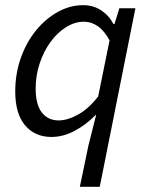

<svg xmlns="http://www.w3.org/2000/svg" viewBox="-20 -518 577 743"><path d="M352 -73H350Q314 -36 269.5 -12Q225 12 179 12Q115 12 77 -33Q39 -78 39 -164Q39 -234 61 -295Q83 -356 120 -401Q157 -446 204 -472Q251 -498 302 -498Q341 -498 371.5 -478Q402 -458 419 -425H423L442 -486H504L366 205H289L322 46ZM207 -52Q241 -52 282 -74.5Q323 -97 360 -145L404 -362Q383 -400 358 -417Q333 -434 305 -434Q269 -434 235 -412.5Q201 -391 175 -355Q149 -319 133.5 -272.5Q118 -226 118 -176Q118 -113 142 -82.5Q166 -52 207 -52Z"/></svg>

Font: mr_Source Sans Pro
Style: Italic
Weight: 400
Italic angle: -11°
Designer: Paul D. Hunt
Foundry: Adobe Systems Incorporated
Version: Version 1.036;July 10, 2024;FontCreator 11.5.0.2430 64-bit